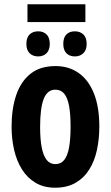

<svg xmlns="http://www.w3.org/2000/svg" viewBox="-20 -865 517 895"><path d="M378 -845V-762H108V-845ZM158 -719Q182 -719 197 -704.5Q212 -690 212 -660Q212 -632 197 -617Q182 -602 158 -602Q133 -602 118 -617Q103 -632 103 -660Q103 -690 118 -704.5Q133 -719 158 -719ZM329 -719Q353 -719 368.5 -704.5Q384 -690 384 -660Q384 -632 368.5 -617Q353 -602 329 -602Q304 -602 289.5 -617Q275 -632 275 -660Q275 -690 289.5 -704.5Q304 -719 329 -719ZM443 -275Q443 -218 432 -166.5Q421 -115 396.5 -75.5Q372 -36 332.5 -13Q293 10 237 10Q185 10 146.5 -12.5Q108 -35 83 -74.5Q58 -114 46 -165.5Q34 -217 34 -275Q34 -358 55.5 -421.5Q77 -485 122 -521Q167 -557 239 -557Q301 -557 347 -524.5Q393 -492 418 -429Q443 -366 443 -275ZM167 -273Q167 -216 174.5 -177.5Q182 -139 197.5 -119.5Q213 -100 238 -100Q264 -100 279.5 -119.5Q295 -139 302 -178Q309 -217 309 -275Q309 -333 302 -371Q295 -409 279.5 -428Q264 -447 238 -447Q201 -447 184 -404.5Q167 -362 167 -273Z"/></svg>

Font: Noto Sans Display ExtraCondensed
Style: Bold
Weight: 700
Width: 2
Designer: Monotype Design Team
Foundry: Monotype Imaging Inc.
Version: Version 2.003